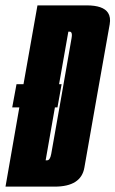

<svg xmlns="http://www.w3.org/2000/svg" viewBox="-36 -695 429 715"><path d="M9.5 -295 25.5 -381.5H51.5L103.5 -675H286.5Q348.5 -675 366.5 -647Q377 -630.5 372.5 -604.5Q360 -534.5 325.2 -338Q290.5 -141.5 278.2 -70.8Q266 0 167.5 0H-15.5L36 -295ZM134 -98H139.5Q150.5 -98 154.8 -122Q159 -146 193 -338Q226.5 -529 230.5 -553Q234 -572 227.5 -576Q226 -577 223.5 -577H218.5L184 -381.5H193.5L178 -295H168.5Z"/></svg>

Font: Anybody UltraCondensed Regular
Style: Bold Italic
Weight: 700
Width: 1
Italic angle: -10°
Designer: Tyler Finck
Foundry: Etcetera Type Company
Version: Version 1.010; ttfautohint (v1.8.3) -l 8 -r 50 -G 200 -x 14 